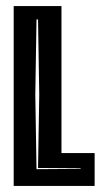

<svg xmlns="http://www.w3.org/2000/svg" viewBox="-20 -611 341 631"><path d="M25 0V-591H182V-108H291V0ZM100 -55 245 -56V-58L105 -59L109 -300L105 -547H100L96 -300Z"/></svg>

Font: Alumni Sans Inline One
Style: Regular
Weight: 400
Designer: Robert E. Leuschke
Foundry: Robert E. Leuschke
Version: Version 1.100; ttfautohint (v1.8.3)